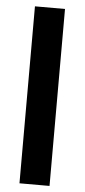

<svg xmlns="http://www.w3.org/2000/svg" viewBox="-55 -814 372 845"><g transform="rotate(5 131.0 -391.0)"><path d="M64.5 0V-781.8H197.3V0Z"/></g></svg>

Font: Spartan
Style: Bold
Weight: 700
Designer: Matt Bailey, Mirko Velimirovic
Foundry: Matt Bailey
Version: Version 1.005